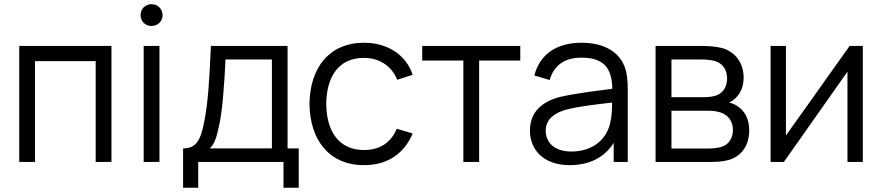

<svg xmlns="http://www.w3.org/2000/svg" viewBox="-20 -754 4108 894"><path d="M69.5 0H143V-469.5H425.5V0H499V-540H69.5Z M685.5 -633C714.5 -633 737 -655 737 -683.5C737 -712.5 714.5 -734.5 685.5 -734.5C656.5 -734.5 634.5 -712.5 634.5 -683.5C634.5 -655 656.5 -633 685.5 -633ZM649 0H722.5V-540H649Z M832.5 120H903V0H1300V120H1371V-63H1319V-540H962C954.5 -369.5 948 -273 931 -188C914.5 -100.5 893.5 -63 832.5 -63ZM957 -63C980 -85 989.5 -118.5 999.5 -166.5C1017 -240.5 1025 -375.5 1030 -477H1246V-63Z M1675 15C1782 15 1861 -36.5 1901.5 -132.5L1827.5 -154.5C1800.5 -89.5 1748 -55.5 1675 -55.5C1559 -55.5 1500.5 -140.5 1499 -270C1500.5 -396 1555.5 -484.5 1675 -484.5C1745.5 -484.5 1804 -447 1829.5 -382.5L1901.5 -405.5C1871.5 -498 1784.5 -555 1675.5 -555C1514 -555 1423 -440 1421 -270C1423 -103.5 1511.5 15 1675 15Z M2137.5 0H2211V-472H2402.5V-540H1946V-472H2137.5Z M2632 15C2724 15 2795.5 -21 2837.5 -89V0H2903V-335.5C2903 -375.5 2900 -415.5 2887 -447C2858.5 -517 2786.5 -555 2688 -555C2569 -555 2493 -499 2468 -402.5L2539.5 -381.5C2560 -453.5 2613 -485.5 2687 -485.5C2790 -485.5 2829.5 -438.5 2831 -340.5C2759 -331 2658 -319.5 2585 -302C2504.5 -280.5 2447.5 -233.5 2447.5 -145C2447.5 -59 2509.5 15 2632 15ZM2640.5 -48.5C2553.5 -48.5 2521 -98 2521 -145C2521 -203.5 2568.5 -229.5 2614.5 -243C2674 -259 2759 -268 2830 -276.5C2830 -252 2829 -217 2823 -190.5C2809 -109 2743.5 -48.5 2640.5 -48.5Z M3032.5 0H3284C3311 0 3344.5 -1 3371 -8.5C3430.5 -25.5 3468.5 -73 3468.5 -147C3468.5 -201.5 3447.5 -239.5 3409.5 -262.5C3398 -269.5 3385.5 -274.5 3375 -276.5C3386.5 -281.5 3399 -290.5 3409 -301.5C3430 -323.5 3442.5 -353.5 3442.5 -392.5C3442.5 -462 3402 -514 3341.5 -530.5C3313.5 -537.5 3277.5 -540 3255 -540H3032.5ZM3106.5 -301.5V-477H3247.5C3255 -477 3288.5 -477 3312.5 -468.5C3347.5 -457 3365.5 -426 3365.5 -388.5C3365.5 -353.5 3349.5 -321.5 3315 -309.5C3298.5 -303.5 3274.5 -301.5 3257.5 -301.5ZM3106.5 -62.5V-238.5H3270C3283 -238.5 3301.5 -238.5 3316.5 -235C3362 -228 3392.5 -196.5 3392.5 -149C3392.5 -113 3375 -79 3335.5 -69C3318.5 -64.5 3294.5 -62.5 3280.5 -62.5Z M3997.5 -540H3936L3639.5 -123V-540H3568V0H3630L3926 -420.5V0H3997.5Z"/></svg>

Font: Hauora
Style: Regular
Weight: 400
Designer: Mikhail Sharanda
Foundry: WCYS & Co.
Version: Version 1.010